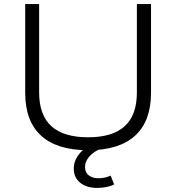

<svg xmlns="http://www.w3.org/2000/svg" viewBox="-20 -725 860 937"><path d="M410 8Q258 8 180.5 -63Q103 -134 103 -272V-705H171V-274Q171 -163 231 -109Q291 -55 410 -55Q529 -55 588.5 -109Q648 -163 648 -274V-705H717V-272Q717 -134 639.5 -63Q562 8 410 8ZM454 192Q402 192 371 166.5Q340 141 340 98Q340 58 368.5 24Q397 -10 449 -31L474 0Q453 8 435 21.5Q417 35 406 52.5Q395 70 395 90Q395 117 413.5 131Q432 145 461 145Q475 145 490 142Q505 139 520 132L537 175Q522 183 500.5 187.5Q479 192 454 192Z"/></svg>

Font: Nunito Sans 10pt SemiExpanded Light
Style: Regular
Weight: 300
Width: 6
Designer: Vernon Adams
Foundry: Vernon Adams
Version: Version 3.101;gftools[0.9.27]